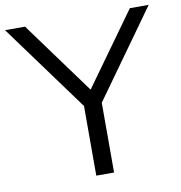

<svg xmlns="http://www.w3.org/2000/svg" viewBox="-96 -816 843 893"><g transform="rotate(-10 325.0 -370.0)"><path d="M287 0V-329L-13.5 -740H81L330.5 -398.5L576 -740H665L371 -329.5V0Z"/></g></svg>

Font: Encode Sans Expanded
Style: Regular
Weight: 400
Width: 7
Designer: Multiple Designers
Foundry: Impallari Type
Version: Version 3.000; ttfautohint (v1.8.3) -l 8 -r 50 -G 200 -x 14 